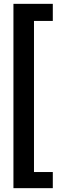

<svg xmlns="http://www.w3.org/2000/svg" viewBox="-20 -813 318 1000"><path d="M50 167V-793H255V-704H157V83H255V167Z"/></svg>

Font: Hubot Sans Condensed SemiBold
Style: Regular
Weight: 600
Width: 3
Designer: Deni Anggara
Foundry: GitHub, Inc., Subsidiary of Microsoft Corporation
Version: Version 2.000